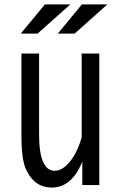

<svg xmlns="http://www.w3.org/2000/svg" viewBox="-20 -805 540 861"><path d="M347.2 -785.2H461.4L314.5 -654.3H239.3ZM181.2 -785.2H295.4L148.4 -654.3H73.2ZM76.2 -564.9H155.3V-202.1Q155.3 -39.1 225.6 -39.1Q258.3 -39.1 290.5 -76.7Q326.2 -118.2 346.2 -189V-564.9H425.3V24.9H349.1V-80.1Q301.8 36.1 212.4 36.1Q135.3 36.1 97.7 -43Q76.2 -87.4 76.2 -192.9Z"/></svg>

Font: BIZ UDGothic
Style: Regular
Weight: 400
Monospace: yes
Designer: TypeBank Co., Ltd.
Foundry: Morisawa Inc.
Version: Version 1.05